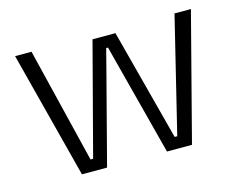

<svg xmlns="http://www.w3.org/2000/svg" viewBox="-75 -600 890 712"><g transform="rotate(-15 370.0 -244.0)"><path d="M255 0H158.5L32.5 -487.5H95.5L203.5 -45H213.5L326 -473.5H414L526.5 -45H536.5L644.5 -487.5H707.5L581 0H485L392 -357.5L373.5 -429H366.5L348 -357Z"/></g></svg>

Font: Anek Devanagari Light
Style: Regular
Weight: 300
Designer: Kailash Malviya (Devanagari) & Yesha Goshar (Latin)
Foundry: Ek Type
Version: Version 1.003